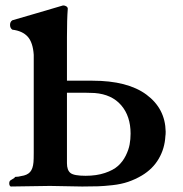

<svg xmlns="http://www.w3.org/2000/svg" viewBox="-20 -678 667 700"><path d="M294.9 -339.8H224.1V-83Q224.1 -57.6 236.8 -47.4Q249.5 -37.1 292 -37.1Q332 -37.1 362.5 -47.4Q393.1 -57.6 410.4 -73.2Q427.7 -88.9 438.5 -110.6Q449.2 -132.3 452.6 -151.4Q456.1 -170.4 456.1 -190.9Q456.1 -254.4 421.9 -294.2Q387.7 -334 325.2 -338.9Q320.3 -338.9 310.1 -339.4Q299.8 -339.8 294.9 -339.8ZM210 -658.2Q216.8 -658.2 221.9 -654.8Q227.1 -651.4 227.1 -646Q224.1 -607.9 224.1 -543V-383.8H316.9Q445.3 -383.8 513.9 -333Q582.5 -282.2 584 -198.2Q584 -187 583 -182.1Q580.6 -136.7 558.8 -99.4Q537.1 -62 497.1 -38.1Q473.1 -23.9 447.3 -15.1Q421.4 -6.3 389.9 -2.9Q358.4 0.5 337.9 1.2Q317.4 2 279.8 2Q193.8 0 169.9 0H152.8L19 2Q13.7 -1 13.7 -9.5Q13.7 -18.1 19 -21Q31.2 -28.3 33.2 -29.8Q33.2 -33.2 36.1 -33.2Q46.9 -33.2 57.1 -36.1Q79.1 -39.1 89.6 -50.8Q100.1 -62.5 102.1 -86.9Q103 -96.7 103 -121.1V-452.1V-478Q100.1 -522.9 81.1 -544.2Q62 -565.4 24.9 -569.8Q16.6 -575.7 16.6 -587.2Q16.6 -598.6 24.9 -604Q33.2 -606 110.4 -628.9Q187.5 -651.9 210 -658.2Z"/></svg>

Font: Common Serif SemiBold
Style: Regular
Weight: 600
Designer: Philipp H. Poll, Khaled Hosny
Foundry: Stefan Peev, Context Ltd.
Version: Version 1.026